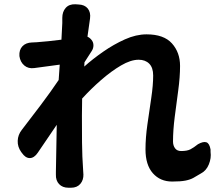

<svg xmlns="http://www.w3.org/2000/svg" viewBox="-20 -829 1040 900"><path d="M272 -721Q272 -736 272 -739Q272 -742 272 -742Q272 -742 272 -745Q272 -774 288 -792Q304 -810 333 -809L348 -808Q377 -807 391.5 -789Q406 -771 402 -742L390 -657Q401 -652 409 -642Q418 -631 418 -616.5Q418 -602 410 -590L376 -537L375 -517Q414 -552 463.5 -586.5Q513 -621 565.5 -644.5Q618 -668 667 -668Q748 -668 786 -625.5Q824 -583 824 -520Q824 -468 815.5 -405.5Q807 -343 799 -280.5Q791 -218 791 -166Q791 -147 800.5 -134Q810 -121 829 -121Q857 -121 872.5 -129Q888 -137 908 -153Q933 -167 947.5 -162Q962 -157 967 -128V-117Q971 -88 959 -58.5Q947 -29 922 -16Q902 -4 887 4.5Q872 13 849.5 17.5Q827 22 787 22Q731 22 696.5 -17Q662 -56 662 -129Q662 -183 671 -246Q680 -309 689 -369.5Q698 -430 698 -475Q698 -512 679.5 -530.5Q661 -549 630 -549Q593 -549 547 -522Q501 -495 453.5 -453.5Q406 -412 365 -367L364 -286Q364 -225 364.5 -161Q365 -97 370 -26Q371 -13 370.5 -14.5Q370 -16 371 -13Q372 15 356.5 33Q341 51 313 51H301Q273 51 257 34Q241 17 242 -11Q242 -14 242 -12.5Q242 -11 242 -23L246 -244L157 -113Q140 -88 119.5 -88Q99 -88 82 -113L79 -117Q62 -141 63 -169Q64 -197 82 -220Q123 -273 170.5 -336Q218 -399 255 -454L260 -526L141 -510Q113 -506 94 -522Q75 -538 71 -566Q69 -595 85 -612Q101 -629 130 -630Q133 -630 131 -630Q129 -630 131.5 -630Q134 -630 152 -631Q178 -633 208 -636Q238 -639 268 -643Z"/></svg>

Font: Chiron GoRound TC
Style: Bold
Weight: 700
Designer: Ryoko NISHIZUKA 西塚涼子 (kana, bopomofo & ideographs); Paul D. Hunt (Latin, Greek & Cyrillic); Sandoll Communications 산돌커뮤니
Foundry: Adobe
Version: Version 1.000;hotconv 1.1.1;makeotfexe 2.6.0